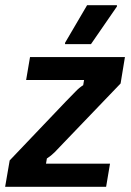

<svg xmlns="http://www.w3.org/2000/svg" viewBox="-29 -720 503 740"><path d="M-9.2 0 8.3 -101.7 224.2 -328.3Q248.3 -352.5 262.1 -367.1Q275.8 -381.7 291.7 -391.7L295 -411.7H71.7L86.7 -500H452.5L435.8 -398.3L219.2 -172.5Q195.8 -147.5 181.7 -133.3Q167.5 -119.2 151.7 -109.2L148.3 -89.2H395L380 0ZM221.7 -550V-555L306.7 -700H421.7V-695L321.7 -550Z"/></svg>

Font: Familjen Grotesk SemiBold
Style: Italic
Weight: 600
Italic angle: -9.46201°
Designer: Anders Wikstroem, Jonas Baeckman, Matilda Gysing, Kristian Moeller
Foundry: Familjen STHLM AB
Version: Version 2.002